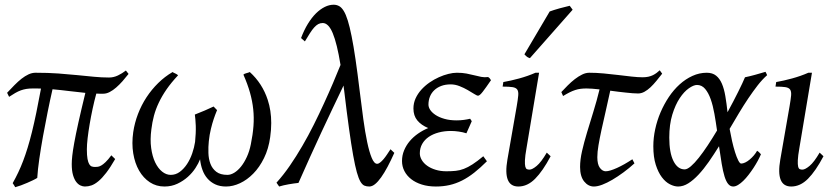

<svg xmlns="http://www.w3.org/2000/svg" viewBox="-20 -762 3496 805"><path d="M335.9 20Q327.1 20 317.4 15.6Q307.6 11.2 299.6 0.7Q291.5 -9.8 286.1 -28.1Q280.8 -46.4 280.8 -74.2Q280.8 -88.4 283 -108.9Q285.2 -129.4 291.3 -163.3Q297.4 -197.3 308.6 -247.8Q319.8 -298.3 337.9 -372.6Q303.7 -376 270.8 -380.1Q237.8 -384.3 200.2 -387.7Q189.9 -342.8 179.7 -292Q169.4 -241.2 160.4 -191.4Q151.4 -141.6 144.8 -95.9Q138.2 -50.3 136.2 -16.1Q129.4 -11.7 118.2 -6.3Q106.9 -1 94.2 4.6Q81.5 10.3 68.1 15.1Q54.7 20 43.9 22.9Q43 21 40.3 16.8Q37.6 12.7 35.6 9.5Q33.7 6.3 33.2 5.9Q45.9 -16.6 56.6 -39.3Q67.4 -62 77.1 -87.6Q86.9 -113.3 95.9 -142.8Q105 -172.4 114 -208.7Q123 -245.1 132.3 -290Q141.6 -335 151.9 -390.6Q143.6 -391.1 134.8 -391.1H117.2Q102.5 -391.1 90.6 -389.2Q78.6 -387.2 67.1 -383.1Q55.7 -378.9 43.9 -372.1Q32.2 -365.2 18.1 -356L9.8 -373Q25.4 -389.6 40.5 -405Q55.7 -420.4 70.3 -431.9Q85 -443.4 99.6 -450.2Q114.3 -457 128.9 -457Q181.6 -457 224.6 -453.9Q267.6 -450.7 304.4 -447Q341.3 -443.4 373.5 -440.2Q405.8 -437 437 -437Q456.5 -437 474.4 -445.6Q492.2 -454.1 507.8 -466.3L519 -452.1Q506.8 -436.5 493.7 -421.6Q480.5 -406.7 467 -395Q453.6 -383.3 439.9 -376.2Q426.3 -369.1 413.1 -369.1H397.9Q390.6 -369.1 383.8 -369.6Q375.5 -339.4 368.4 -306.4Q361.3 -273.4 356 -241.9Q350.6 -210.4 347.4 -182.9Q344.2 -155.3 344.2 -136.2Q344.2 -110.4 346.9 -95.7Q349.6 -81.1 354.2 -73.5Q358.9 -65.9 365 -64Q371.1 -62 377.9 -62Q383.8 -62 389.9 -62.7Q396 -63.5 404.1 -67.9Q412.1 -72.3 422.6 -82.3Q433.1 -92.3 446.8 -110.8L462.9 -95.2Q442.4 -59.6 425 -37.1Q407.7 -14.6 392.3 -2Q377 10.7 363.3 15.4Q349.6 20 335.9 20Z M1112.8 -187Q1106 -137.7 1086.9 -99.1Q1067.9 -60.5 1042 -34.2Q1016.1 -7.8 986.3 6.1Q956.5 20 927.7 20Q901.9 20 882.6 11Q863.3 2 849.9 -13.4Q836.4 -28.8 828.9 -49.6Q821.3 -70.3 818.8 -94.2Q812.5 -77.6 799.6 -57.6Q786.6 -37.6 767.6 -20.5Q748.5 -3.4 723.9 8.3Q699.2 20 669.4 20Q635.3 20 608.2 2.2Q581.1 -15.6 563.2 -46.6Q545.4 -77.6 538.6 -119.1Q535.2 -140.1 535.2 -162.1Q535.2 -184.6 538.6 -208Q544.4 -247.1 558.6 -284.2Q572.8 -321.3 594.2 -354Q615.7 -386.7 643.3 -413.8Q670.9 -440.9 703.6 -460Q705.1 -458.5 708.3 -457Q711.4 -455.6 715.1 -453.9Q718.8 -452.1 721.9 -450.2Q725.1 -448.2 726.6 -446.3Q697.8 -415.5 678.2 -387.2Q658.7 -358.9 645.8 -331.5Q632.8 -304.2 625.5 -276.9Q618.2 -249.5 614.7 -220.2Q608.9 -176.8 613.8 -141.4Q618.7 -106 630.6 -81.1Q642.6 -56.2 659.7 -42.5Q676.8 -28.8 695.8 -28.8Q716.8 -28.8 733.9 -41.5Q751 -54.2 764.2 -74.2Q777.3 -94.2 785.9 -118.9Q794.4 -143.6 797.9 -167Q799.8 -184.6 800.5 -201.9Q801.3 -219.2 800.8 -234.6Q800.3 -250 799.1 -262.2Q797.9 -274.4 796.9 -281.7Q817.9 -289.6 838.9 -298.8Q859.9 -308.1 875.5 -315.4Q879.4 -310.5 890.1 -300.3Q881.8 -280.3 876 -262.9Q870.1 -245.6 864.3 -221.7Q858.4 -197.8 855.5 -169.9Q853 -146 853.8 -120.8Q854.5 -95.7 862.3 -75.2Q870.1 -54.7 887 -41.7Q903.8 -28.8 933.6 -28.8Q947.3 -28.8 962.2 -37.8Q977.1 -46.9 990.5 -63.5Q1003.9 -80.1 1014.9 -104Q1025.9 -127.9 1031.7 -157.2Q1040 -197.8 1042.7 -233.6Q1045.4 -269.5 1041.7 -304Q1038.1 -338.4 1028.1 -373.8Q1018.1 -409.2 1000.5 -449.2Q1004.4 -453.1 1013.4 -455.3Q1022.5 -457.5 1027.3 -460Q1080.1 -412.1 1102.5 -343.3Q1117.2 -298.8 1117.2 -246.1Q1117.2 -217.8 1112.8 -187Z M1633.3 -121.1Q1619.1 -89.4 1605.2 -63.2Q1591.3 -37.1 1578.1 -18.6Q1564.9 0 1552.5 10Q1540 20 1528.3 20Q1517.1 20 1508.1 16.4Q1499 12.7 1491.2 -0.5Q1483.4 -13.7 1476.1 -39.8Q1468.8 -65.9 1460.7 -110.8Q1452.6 -155.8 1443.4 -222.2Q1434.1 -288.6 1422.9 -383.3Q1421.9 -388.7 1421.4 -393.6Q1420.9 -398.4 1420.4 -403.3Q1397 -354.5 1373.8 -305.7Q1350.6 -256.8 1327.1 -206.5Q1303.7 -156.2 1280 -103.8Q1256.3 -51.3 1231.4 4.9Q1222.7 5.9 1211.9 7.3Q1201.2 8.8 1190.4 10.7Q1179.7 12.7 1169.4 14.9Q1159.2 17.1 1150.4 20L1139.2 3.9Q1168 -27.8 1195.1 -67.1Q1222.2 -106.4 1247.3 -149.7Q1272.5 -192.9 1295.2 -238.3Q1317.9 -283.7 1338.1 -327.9Q1358.4 -372.1 1376 -413.3Q1393.6 -454.6 1407.7 -489.7Q1393.1 -579.6 1375.2 -622.6Q1357.4 -665.5 1333 -665.5Q1322.8 -665.5 1314.2 -660.9Q1305.7 -656.2 1297.1 -646.7Q1288.6 -637.2 1279.3 -622.6Q1270 -607.9 1258.3 -588.4L1242.2 -602.5Q1254.9 -636.2 1271 -662.4Q1287.1 -688.5 1304.9 -706.1Q1322.8 -723.6 1341.6 -732.9Q1360.4 -742.2 1378.9 -742.2Q1391.1 -742.2 1401.6 -736.6Q1412.1 -731 1421.1 -716.3Q1430.2 -701.7 1438.2 -675.8Q1446.3 -649.9 1454.3 -609.6Q1462.4 -569.3 1470.7 -512.5Q1479 -455.6 1488.3 -378.9Q1495.6 -317.9 1503.2 -262.9Q1510.7 -208 1519.5 -166.3Q1528.3 -124.5 1538.6 -99.9Q1548.8 -75.2 1561.5 -75.2Q1566.9 -75.2 1573.7 -80.6Q1580.6 -85.9 1587.9 -94.5Q1595.2 -103 1602.5 -114Q1609.9 -125 1617.2 -136.2Z M2038.6 -425.8Q2016.6 -393.6 2003.9 -377.2Q1991.2 -360.8 1984.4 -360.8Q1979.5 -360.8 1968 -368.2Q1956.5 -375.5 1940.9 -384.5Q1925.3 -393.6 1906.7 -400.9Q1888.2 -408.2 1869.6 -408.2Q1847.2 -408.2 1829.8 -401.6Q1812.5 -395 1800.5 -383.5Q1788.6 -372.1 1782.5 -356.7Q1776.4 -341.3 1776.4 -323.2Q1776.4 -312.5 1783.9 -301Q1791.5 -289.6 1806.4 -279.8Q1821.3 -270 1843.5 -263.7Q1865.7 -257.3 1894.5 -257.3Q1910.2 -257.3 1924.6 -259.3Q1939 -261.2 1951.2 -264.2L1958 -253.9L1935.5 -203.1Q1920.4 -208 1903.3 -210.4Q1886.2 -212.9 1870.6 -212.9Q1842.8 -212.9 1819.1 -206.5Q1795.4 -200.2 1777.8 -188.2Q1760.3 -176.3 1750.2 -158.7Q1740.2 -141.1 1740.2 -119.1Q1740.2 -105 1748.3 -91.3Q1756.3 -77.6 1771 -67.1Q1785.6 -56.6 1806.2 -50.3Q1826.7 -43.9 1851.6 -43.9Q1873.5 -43.9 1890.6 -45.7Q1907.7 -47.4 1924.8 -54Q1941.9 -60.5 1961.2 -73Q1980.5 -85.4 2006.3 -106.9L2021.5 -85.9Q1993.7 -58.1 1968.3 -38.1Q1942.9 -18.1 1917.2 -5.1Q1891.6 7.8 1864.7 13.9Q1837.9 20 1807.6 20Q1774.9 20 1748.5 11.7Q1722.2 3.4 1703.9 -11Q1685.5 -25.4 1675.5 -44.9Q1665.5 -64.5 1665.5 -86.9Q1665.5 -110.4 1674.3 -131.6Q1683.1 -152.8 1698 -170.4Q1712.9 -188 1732.9 -201.9Q1752.9 -215.8 1775.4 -225.1Q1746.1 -237.3 1729.7 -257.1Q1713.4 -276.9 1713.4 -307.1Q1713.4 -329.6 1722.4 -349.4Q1731.4 -369.1 1746.3 -385.7Q1761.2 -402.3 1780.5 -415.8Q1799.8 -429.2 1820.1 -438.2Q1840.3 -447.3 1859.9 -452.1Q1879.4 -457 1895.5 -457Q1918.5 -457 1936 -453.6Q1953.6 -450.2 1968.8 -446.3Q1983.9 -442.4 1997.6 -439.7Q2011.2 -437 2026.4 -439Q2030.8 -436.5 2033.2 -433.6Q2035.6 -430.7 2038.6 -425.8Z M2288.6 -106.9Q2255.9 -44.9 2223.6 -12.5Q2191.4 20 2153.3 20Q2087.9 20 2107.4 -92.8L2146.5 -316.9Q2151.4 -345.2 2152.8 -361.8Q2154.3 -378.4 2148.7 -386.5Q2143.1 -394.5 2128.7 -396.7Q2114.3 -398.9 2087.4 -398.9L2090.3 -418Q2121.1 -423.3 2157 -433.1Q2192.9 -442.9 2225.1 -457H2240.2L2187.5 -141.1Q2181.6 -108.4 2180.9 -90.3Q2180.2 -72.3 2182.4 -63.5Q2184.6 -54.7 2189.5 -52.7Q2194.3 -50.8 2200.2 -50.8Q2211.4 -50.8 2230.2 -66.4Q2249 -82 2272.5 -122.1ZM2201.7 -518.1Q2194.3 -520.5 2190.2 -523.4Q2186 -526.4 2178.7 -534.2L2284.7 -713.9Q2292.5 -716.8 2303.2 -720.2Q2314 -723.6 2325.4 -726.8Q2336.9 -730 2348.4 -732.7Q2359.9 -735.4 2368.7 -737.8L2380.9 -721.2Z M2640.1 -77.1Q2617.7 -56.6 2593.8 -39.1Q2569.8 -21.5 2547.4 -8.3Q2524.9 4.9 2504.9 12.5Q2484.9 20 2470.2 20Q2446.3 20 2429.2 -1.2Q2412.1 -22.5 2412.1 -62Q2412.1 -92.3 2420.4 -128.7Q2428.7 -165 2441.2 -206.5Q2453.6 -248 2467.8 -293.5Q2481.9 -338.9 2493.7 -387.2Q2477.1 -389.2 2463.1 -390.1Q2449.2 -391.1 2439 -391.1Q2425.3 -391.1 2414.1 -389.6Q2402.8 -388.2 2391.6 -384.5Q2380.4 -380.9 2368.2 -374.8Q2356 -368.7 2340.8 -359.4L2333.5 -376Q2346.2 -389.6 2360.6 -404.1Q2375 -418.5 2390.1 -430.2Q2405.3 -441.9 2420.7 -449.5Q2436 -457 2450.7 -457Q2479.5 -457 2511 -454.1Q2542.5 -451.2 2572.3 -447.5Q2602.1 -443.8 2628.7 -440.9Q2655.3 -438 2674.3 -438Q2688 -438 2698.7 -440.4Q2709.5 -442.9 2717.8 -447Q2726.1 -451.2 2732.9 -456.3Q2739.7 -461.4 2746.1 -467.3L2756.3 -453.1Q2744.1 -437.5 2731.9 -422.6Q2719.7 -407.7 2707.3 -396Q2694.8 -384.3 2681.9 -377.2Q2668.9 -370.1 2655.3 -370.1Q2645.5 -370.1 2632.3 -371.1Q2619.1 -372.1 2604 -373.8Q2588.9 -375.5 2572 -377.4Q2555.2 -379.4 2538.6 -381.8Q2528.8 -335 2519 -293.5Q2509.3 -252 2501.7 -216.8Q2494.1 -181.6 2489.3 -153.1Q2484.4 -124.5 2484.4 -103Q2484.4 -72.8 2495.1 -58.3Q2505.9 -43.9 2519.5 -43.9Q2528.3 -43.9 2540.3 -47.6Q2552.2 -51.3 2566.9 -57.9Q2581.5 -64.5 2597.9 -73.7Q2614.3 -83 2631.3 -94.2Z M2850.6 -51.8Q2861.3 -51.8 2876.7 -64.9Q2892.1 -78.1 2909.9 -100.6Q2927.7 -123 2947.3 -152.6Q2966.8 -182.1 2986.3 -214.8Q2981.4 -250.5 2975.3 -284.9Q2969.2 -319.3 2959.7 -346.2Q2950.2 -373 2936.3 -389.4Q2922.4 -405.8 2902.3 -405.8Q2888.2 -405.8 2868.2 -391.8Q2848.1 -377.9 2829.8 -350.3Q2811.5 -322.8 2798.8 -281.5Q2786.1 -240.2 2786.1 -185.1Q2786.1 -121.6 2803.7 -86.7Q2821.3 -51.8 2850.6 -51.8ZM3196.3 -446.8Q3176.3 -429.2 3156.7 -404.1Q3137.2 -378.9 3117.4 -349.6Q3097.7 -320.3 3078.1 -287.6Q3058.6 -254.9 3039.1 -221.7Q3043.5 -196.8 3049.3 -170.9Q3055.2 -145 3061.8 -124Q3068.4 -103 3075.2 -89.6Q3082 -76.2 3087.4 -76.2Q3095.2 -76.2 3104.7 -80.8Q3114.3 -85.4 3123.5 -93.3Q3132.8 -101.1 3140.9 -110.6Q3148.9 -120.1 3154.3 -129.9Q3160.6 -126 3163.6 -122.6Q3166.5 -119.1 3170.4 -115.2Q3165 -102.5 3157 -87.6Q3148.9 -72.8 3139.2 -57.9Q3129.4 -43 3118.4 -28.8Q3107.4 -14.6 3096.4 -3.9Q3085.4 6.8 3074.5 13.4Q3063.5 20 3054.2 20Q3042 20 3033.2 9.5Q3024.4 -1 3017.8 -22.2Q3011.2 -43.5 3005.9 -75.2Q3000.5 -106.9 2994.6 -148.9Q2973.1 -114.3 2951.7 -83.5Q2930.2 -52.7 2908.7 -29.8Q2887.2 -6.8 2866 6.6Q2844.7 20 2823.2 20Q2807.1 20 2788.8 10.7Q2770.5 1.5 2755.1 -18.8Q2739.7 -39.1 2729.5 -71Q2719.2 -103 2719.2 -148.9Q2719.2 -184.1 2727.1 -220.5Q2734.9 -256.8 2749.5 -291Q2764.2 -325.2 2784.4 -355.5Q2804.7 -385.7 2829.6 -408.2Q2854.5 -430.7 2883.3 -443.8Q2912.1 -457 2943.4 -457Q2967.3 -457 2982.4 -444.8Q2997.6 -432.6 3006.8 -410.9Q3016.1 -389.2 3021.2 -358.6Q3026.4 -328.1 3030.3 -291.5Q3043 -314.5 3054.2 -336.2Q3065.4 -357.9 3075 -377Q3084.5 -396 3091.8 -411.6Q3099.1 -427.2 3103.5 -438Q3124.5 -442.4 3145.5 -448.2Q3166.5 -454.1 3189.5 -460.9Q3192.4 -455.6 3193.6 -452.9Q3194.8 -450.2 3196.3 -446.8Z M3432.6 -106.9Q3399.9 -44.9 3367.7 -12.5Q3335.4 20 3297.4 20Q3231.9 20 3251.5 -92.8L3290.5 -316.9Q3295.4 -345.2 3296.9 -361.8Q3298.3 -378.4 3292.7 -386.5Q3287.1 -394.5 3272.7 -396.7Q3258.3 -398.9 3231.4 -398.9L3234.4 -418Q3265.1 -423.3 3301 -433.1Q3336.9 -442.9 3369.1 -457H3384.3L3331.5 -141.1Q3325.7 -108.4 3325 -90.3Q3324.2 -72.3 3326.4 -63.5Q3328.6 -54.7 3333.5 -52.7Q3338.4 -50.8 3344.2 -50.8Q3355.5 -50.8 3374.3 -66.4Q3393.1 -82 3416.5 -122.1Z"/></svg>

Font: Akkhara
Style: Italic
Weight: 400
Italic angle: -7°
Designer: J. Victor Gaultney
Version: Version 1.00 June 13, 2006, initial release